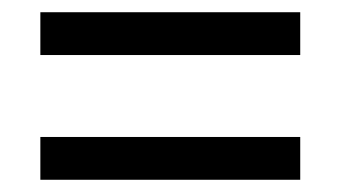

<svg xmlns="http://www.w3.org/2000/svg" viewBox="-20 -509 560 314"><path d="M46 -419H471V-489H46ZM46 -215H471V-285H46Z"/></svg>

Font: Noto Sans Myanmar UI SemiCondensed
Style: Regular
Weight: 400
Width: 4
Designer: Monotype Design Team
Foundry: Monotype Imaging Inc.
Version: Version 2.103